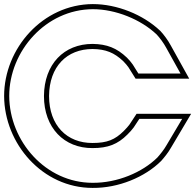

<svg xmlns="http://www.w3.org/2000/svg" viewBox="-74 -830 956 940"><path d="M580.5 -206 608.2 -248H817.8L741.8 -120C728.8 -97 710.8 -75 696.7 -59C623.1 14 500 66 379.3 65C149.3 65 -27.8 -139 -28.8 -360C-28.8 -580 150.5 -784 380.5 -785C492 -785 615 -735 692.1 -662L693.2 -661C708.8 -644 726.8 -620 739.8 -596L809.8 -470H603.5L576 -514C567.9 -526 558.7 -536 547.2 -548C497.8 -595 449.5 -614 379.3 -615C239 -615 142.4 -516 141.2 -360C141.2 -204 240.2 -104 379.3 -105C455.2 -105 502.3 -124 549.5 -171C563.3 -185 572.5 -195 580.5 -206ZM560 -220.3C553 -210.8 544.9 -202 531.8 -188.6C489 -146 450.6 -130 379.2 -130C254.2 -129.1 166.2 -215.9 166.2 -359.9C167.3 -504.2 253.3 -590 379.1 -590C444 -589.1 484.7 -572.6 529.6 -530.3C541.2 -518.1 548.7 -509.6 555 -500.4L589.7 -445H852.3L761.8 -608C747.7 -634.1 728.6 -659.5 711.7 -677.9L710.7 -678.9L708.9 -680.5C626.1 -758.6 498.9 -810 380.4 -810C135.1 -808.9 -53.8 -592.7 -53.8 -359.9C-52.7 -126.5 133.9 90 379.2 90C506.7 91.1 635.4 37 714.3 -41.3L714.9 -41.8L715.4 -42.4C730.1 -59 749.3 -82.3 763.5 -107.5L861.8 -273H594.7Z"/></svg>

Font: Nordica Plus
Style: NordicaClassicBkExtOl
Weight: 900
Version: Version 1.01